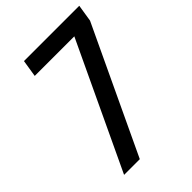

<svg xmlns="http://www.w3.org/2000/svg" viewBox="-214 -834 933 933"><g transform="rotate(-45 252.5 -367.5)"><path d="M78 0 383 -647H111L125 -735H505L491 -647L186 0Z"/></g></svg>

Font: Iosevka Semibold
Style: Italic
Weight: 600
Italic angle: -9°
Monospace: yes
Designer: Belleve Invis
Foundry: Belleve Invis
Version: Version 32.5.0; ttfautohint (v1.8.4)